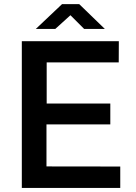

<svg xmlns="http://www.w3.org/2000/svg" viewBox="-20 -926 668 946"><path d="M87.5 0V-723H565.5L565 -618.5H210V-416H523.5V-313H209V-106L572.5 -105.5V0ZM156.5 -783.5 285.5 -905.5H370.5L496.5 -783.5H394.5L327 -851L252.5 -783.5Z"/></svg>

Font: Public Sans Thin SemiBold
Style: Regular
Weight: 600
Version: Version 2.001